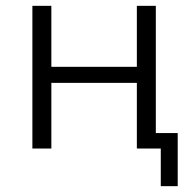

<svg xmlns="http://www.w3.org/2000/svg" viewBox="-20 -509 658 658"><path d="M531 129V0H449V-225H156V0H91V-489H156V-280H449V-489H514V-53H589V129Z"/></svg>

Font: Nunito Sans 10pt Light
Style: Regular
Weight: 300
Designer: Vernon Adams
Foundry: Vernon Adams
Version: Version 3.101;gftools[0.9.27]